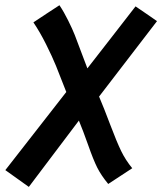

<svg xmlns="http://www.w3.org/2000/svg" viewBox="-40 -692 623 738"><path d="M481 -667.5Q494.6 -658.2 522.2 -639.4Q549.8 -620.6 563.5 -610.8L340.8 -320.8Q359.4 -277.3 384 -211.9Q408.7 -146.5 425.8 -111.3Q442.9 -76.2 468.3 -45.4Q453.1 -35.2 422.1 -15.1Q391.1 4.9 376 15.1Q348.6 -18.1 333.7 -47.9Q318.8 -77.6 299.1 -133.8Q279.3 -189.9 263.2 -228.5Q231.4 -186 167 -101.1Q102.5 -16.1 70.8 26.4Q55.7 15.6 25.6 -5.9Q-4.4 -27.3 -19.5 -38.1L214.8 -338.4Q189.5 -403.8 175.3 -438.7Q161.1 -473.6 137.2 -521.5Q113.3 -569.3 88.4 -606Q105 -617.2 138.4 -639.2Q171.9 -661.1 188.5 -671.9Q205.6 -646.5 221.9 -613.5Q238.3 -580.6 247.6 -556.9Q256.8 -533.2 272.5 -491Q288.1 -448.7 295.9 -429.2Q326.7 -468.8 388.4 -548.1Q450.2 -627.4 481 -667.5Z"/></svg>

Font: Fantasque Sans Mono
Style: Bold Italic
Weight: 700
Italic angle: -11°
Monospace: yes
Designer: Jany Belluz
Version: Version 1.7.1